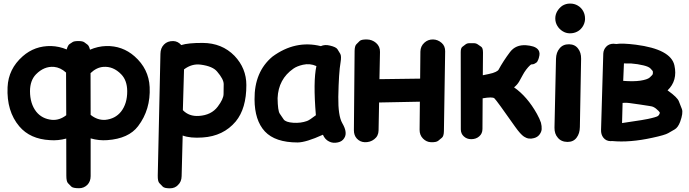

<svg xmlns="http://www.w3.org/2000/svg" viewBox="-20 -754 3776 1053"><path d="M459 259.8Q477.1 241.2 477.1 211.9V4.9Q522.5 18.1 568.4 14.6Q685.5 6.3 737.3 -62Q806.6 -153.3 800.8 -276.4Q795.9 -376.5 717.8 -445.3Q650.9 -503.9 561.5 -501.5Q516.6 -500 473.6 -481.4Q468.3 -502.9 459.7 -509.3Q451.2 -515.6 442.6 -522Q434.1 -528.3 414.1 -528.8Q387.7 -529.3 378.9 -523.7Q370.1 -518.1 361.3 -512.2Q352.5 -506.3 345.7 -482.9Q304.7 -500 260.7 -501.5Q170.4 -503.4 104.5 -445.3Q25.9 -376 21.5 -275.9Q15.6 -144 85.9 -61Q145 8.8 253.9 14.6Q298.8 18.1 343.3 5.9Q343.8 107.9 343.8 209Q343.8 241.2 352.8 250.5Q361.8 259.8 370.8 269Q379.9 278.3 413.6 278.3Q439.9 278.3 459 259.8ZM546.4 -387.2Q601.1 -391.6 645 -346.2Q677.2 -313 677.7 -254.4Q678.2 -185.5 643.6 -141.6Q611.8 -102.1 557.6 -96.7Q514.6 -93.8 477.1 -124L476.6 -353Q509.3 -384.3 546.4 -387.2ZM264.6 -96.7Q210.4 -102.1 178.7 -141.6Q144.5 -185.5 144.5 -254.4Q145 -313 177.2 -346.2Q221.7 -391.6 276.4 -387.2Q311.5 -383.8 342.3 -356L343.3 -122.1Q306.2 -93.3 264.6 -96.7Z M956.1 260.7Q975.6 242.7 976.1 212.4L981.9 -10.7Q1023.9 4.9 1091.3 0Q1205.1 -7.3 1272.9 -87.9Q1331.5 -159.2 1331.1 -287.6Q1331.1 -379.4 1266.1 -447.8Q1197.3 -518.1 1091.8 -518.6Q1011.7 -519 974.1 -506.8Q955.6 -528.3 929.7 -528.8Q898.4 -529.3 879.4 -509.8Q860.4 -490.7 859.9 -459L845.2 209Q844.7 240.7 854 250.2Q863.3 259.8 872.3 269.3Q881.3 278.8 911.6 278.8Q939.5 278.8 956.1 260.7ZM1081.5 -399.4Q1147 -390.6 1170.9 -361.3Q1207 -319.3 1206.8 -292.2Q1206.5 -265.1 1206.1 -238Q1205.6 -210.9 1174.3 -169.4Q1139.2 -122.6 1070.8 -118.2Q1016.6 -114.7 982.9 -149.9L989.3 -373.5Q1032.7 -406.2 1081.5 -399.4Z M1751 -15.1Q1762.2 11.2 1784.7 22Q1806.2 33.2 1833.5 26.9Q1856.4 22 1867.7 3.9Q1878.9 -12.7 1874.5 -36.1Q1871.1 -54.7 1856.9 -79.1Q1834 -119.6 1835.4 -222.7Q1837.9 -356.9 1847.7 -411.6Q1853.5 -446.8 1845.9 -459.2Q1838.4 -471.7 1830.8 -483.9Q1823.2 -496.1 1790 -503.9Q1761.7 -511.2 1739.7 -501Q1599.6 -535.6 1474.1 -443.4Q1374.5 -359.9 1376 -209Q1376.5 -93.8 1432.6 -33.2Q1489.3 27.3 1612.3 27.3Q1658.7 26.9 1751 -15.1ZM1589.4 -80.6Q1546.4 -83.5 1535.6 -99.4Q1524.9 -115.2 1514.2 -130.9Q1503.4 -146.5 1502.4 -215.8Q1506.8 -320.3 1588.9 -377.4Q1607.9 -391.1 1641.6 -398.9Q1679.7 -407.7 1715.3 -391.6Q1696.8 -308.1 1712.4 -122.1Q1676.8 -94.7 1663.6 -90.3Q1629.4 -78.1 1589.4 -80.6Z M1992.2 -537.6Q1961.4 -538.1 1952.4 -529.1Q1943.4 -520 1934.3 -511Q1925.3 -502 1924.8 -474.6L1920.9 -39.6Q1920.9 -11.7 1937 5.9Q1954.6 24.9 1980.5 25.9Q2010.3 26.9 2032.2 9.8Q2055.7 -7.8 2056.2 -38.6L2059.1 -191.9L2282.7 -196.3L2281.2 -43Q2280.8 -13.2 2299.8 5.9Q2318.4 24.9 2343.3 25.9Q2372.6 26.9 2383.1 18.3Q2393.6 9.8 2403.8 1.2Q2414.1 -7.3 2414.6 -35.2L2421.4 -472.2Q2421.9 -501.5 2402.3 -518.6Q2381.3 -537.1 2355 -537.6Q2327.6 -538.1 2307.6 -520Q2286.1 -500.5 2285.6 -471.2L2284.2 -322.8L2061 -319.8L2064 -468.8Q2064.9 -499 2042.5 -518.6Q2021 -537.1 1992.2 -537.6Z M2627 -214.8Q2680.7 -224.1 2691.4 -214.8Q2703.6 -203.6 2805.7 -58.1Q2834.5 -17.6 2853.5 -4.9Q2878.9 12.2 2908.7 3.4Q2927.7 -1.5 2938.5 -15.6Q2949.7 -30.3 2950.7 -45.4Q2951.7 -62 2946.8 -81.1Q2939.9 -102.1 2924.8 -129.4Q2871.6 -224.6 2799.3 -274.9Q2816.9 -289.1 2827.1 -306.6Q2838.9 -327.1 2848.1 -344.7Q2854.5 -356.9 2865.7 -372.1Q2873 -381.8 2876.5 -385.3Q2879.9 -388.7 2883.1 -392.1Q2886.2 -395.5 2888.2 -397Q2890.1 -398.4 2891.8 -399.7Q2893.6 -400.9 2895 -400.9Q2904.3 -400.4 2912.1 -404.8Q2924.3 -411.1 2927 -416.7Q2929.7 -422.4 2932.4 -428Q2935.1 -433.6 2938.5 -451.2Q2940.4 -462.4 2936.5 -472.7Q2926.8 -496.6 2885.7 -503.4Q2877 -504.9 2865.7 -505.9Q2808.6 -509.8 2777.3 -468.8Q2740.7 -420.4 2713.4 -370.1Q2711.4 -366.7 2698.7 -359.9Q2685.1 -353 2660.6 -348.1Q2644.5 -344.7 2627.9 -341.3L2628.9 -465.3Q2628.9 -490.7 2619.4 -497.3Q2609.9 -503.9 2600.3 -510.5Q2590.8 -517.1 2578.6 -517.1Q2566.4 -517.1 2554.2 -517.1Q2542 -517.1 2533.2 -510.5Q2524.4 -503.9 2515.6 -497.1Q2506.8 -490.2 2506.8 -468.3L2507.3 -43.9Q2507.8 -20.5 2523.4 -6.3Q2540 9.3 2564 9.3Q2590.8 9.3 2607.9 -5.9Q2626 -21 2626 -46.9Z M3048.8 -488.3Q3030.3 -466.8 3029.3 -431.6L3021 -54.2Q3020.5 -20 3039.1 1Q3057.6 23.9 3092.3 24.4Q3125.5 24.4 3142.6 0.5Q3159.7 -22 3160.2 -57.1L3167 -431.6Q3167.5 -465.3 3150.9 -486.8Q3133.8 -510.7 3101.1 -511.2Q3067.4 -511.7 3048.8 -488.3ZM3105.5 -734.4Q3083 -734.4 3063.5 -722.2Q3046.9 -710.4 3036.1 -692.4Q3025.4 -673.8 3025.4 -652.8Q3025.4 -630.4 3037.1 -611.3Q3047.9 -593.8 3065.4 -583Q3083 -571.8 3103.5 -571.3H3106.4Q3127 -571.3 3143.6 -579.6Q3159.7 -586.9 3172.4 -603.5Q3186.5 -622.6 3188.5 -646V-647V-652.8Q3188.5 -672.9 3179.7 -690.4Q3168.9 -711.9 3148.4 -723.6Q3129.9 -734.4 3107.4 -734.4Z M3442.4 -405.8Q3476.6 -403.3 3508.8 -395.5Q3537.1 -388.7 3546.9 -378.9Q3561 -365.2 3560.8 -359.9Q3560.5 -354.5 3560.3 -349.1Q3560.1 -343.8 3543.5 -329.1Q3530.3 -317.4 3491.2 -311.5Q3454.6 -306.2 3397.9 -310.5L3401.9 -406.2ZM3304.7 -498Q3289.6 -481.9 3288.6 -460L3276.4 -42.5Q3275.4 -16.1 3289.1 1Q3303.7 19.5 3328.1 20Q3333 20 3336.9 19.5Q3434.1 28.8 3558.1 1.5Q3626.5 -13.2 3644.5 -23.7Q3662.6 -34.2 3680.4 -44.4Q3698.2 -54.7 3710 -85.4Q3728 -134.8 3719.7 -156.2Q3711.4 -177.7 3702.9 -199Q3694.3 -220.2 3646 -254.9Q3643.6 -256.8 3641.1 -258.3Q3697.3 -312 3678.7 -395.5Q3659.2 -483.9 3467.3 -508.8Q3393.1 -518.1 3359.9 -512.7Q3352.1 -514.2 3343.8 -514.2Q3319.8 -513.7 3304.7 -498ZM3431.2 -189Q3437 -188.5 3490.2 -180.7Q3529.8 -174.8 3541 -172.9Q3557.1 -170.4 3562 -168Q3577.6 -160.6 3590.8 -146.5Q3599.1 -138.2 3598.6 -134.8Q3598.1 -130.4 3593.8 -123.5Q3591.8 -120.6 3588.4 -117.7Q3585.4 -115.7 3580.3 -114Q3575.2 -112.3 3569.8 -110.6Q3564.5 -108.9 3554 -106.4Q3543.5 -104 3533 -101.6Q3522.5 -99.1 3497.6 -95.2Q3466.8 -89.8 3391.6 -79.1L3394.5 -189.5Q3396.5 -189.9 3398.4 -189.9Q3406.7 -189.9 3415.5 -190.4Q3422.9 -189.9 3431.2 -189Z"/></svg>

Font: Comic Relief
Style: Bold
Weight: 700
Designer: Jeff Davis
Foundry: Loudifier
Version: Version 1.200; ttfautohint (v1.8.4.7-5d5b)